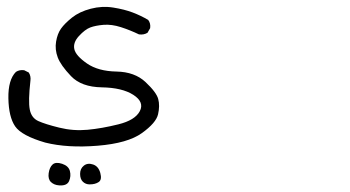

<svg xmlns="http://www.w3.org/2000/svg" viewBox="-20 -271 1040 570"><path d="M155.3 279.3Q140.6 278.3 131.3 269.5Q122.1 260.7 124.5 243.2Q127 225.6 136.2 217.3Q145.5 209 164.6 215.3Q183.6 221.7 187.5 236.8Q191.4 252 185.1 266.6Q178.7 281.2 155.3 279.3ZM246.1 276.4Q234.4 276.4 226.1 268.6Q217.8 260.7 217.8 245.1Q217.8 229.5 229 220.7Q240.2 211.9 256.3 217.3Q272.5 222.7 277.8 242.7Q283.2 262.7 272.9 269.5Q262.7 276.4 246.1 276.4ZM114.3 152.3Q43.9 131.8 24.9 104Q5.9 76.2 4.9 21Q3.9 -34.2 27.3 -57.6Q38.1 -64.5 51.8 -62.5L65.4 -55.7Q72.3 -44.9 70.3 -31.2Q63.5 29.3 68.4 54.2Q73.2 79.1 93.8 88.4Q114.3 97.7 155.8 107.9Q197.3 118.2 239.7 114.3Q282.2 110.4 331.5 98.1Q380.9 85.9 395 59.1Q409.2 32.2 376 10.7Q342.8 -10.7 282.2 -11.7Q221.7 -12.7 190.9 -44.9Q160.2 -77.1 151.4 -100.6Q142.6 -124 146.5 -147.5Q150.4 -170.9 161.1 -186Q171.9 -201.2 193.8 -218.8Q215.8 -236.3 249.5 -245.1Q283.2 -253.9 316.4 -248.5Q349.6 -243.2 374 -233.9Q398.4 -224.6 419.9 -211.9Q427.7 -202.1 425.8 -187.5L418 -173.8Q407.2 -167 392.6 -168.9Q366.2 -181.6 338.9 -190.4Q311.5 -199.2 287.6 -197.3Q263.7 -195.3 248 -189.5Q232.4 -183.6 214.4 -164.1Q196.3 -144.5 200.7 -125Q205.1 -105.5 238.3 -82.5Q271.5 -59.6 325.7 -58.6Q379.9 -57.6 412.1 -27.3Q444.3 2.9 449.7 22.9Q455.1 43 449.2 68.4Q443.4 93.8 401.4 124Q359.4 154.3 270 161.6Q180.7 168.9 114.3 152.3Z"/></svg>

Font: JasonHandwriting2
Style: Regular
Weight: 400
Version: Version 1.05.10